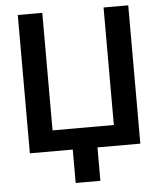

<svg xmlns="http://www.w3.org/2000/svg" viewBox="-60 -779 843 1006"><g transform="rotate(-5 362.0 -276.5)"><path d="M71.3 0V-727.5H200.2V-109.4H522.5V-727.5H652.3V0H426.8V175.8H296.9V0Z"/></g></svg>

Font: Inter Semi Bold
Style: Regular
Weight: 600
Designer: Rasmus Andersson
Foundry: rsms
Version: Version 4.000;git-e0f93cc